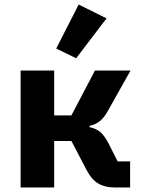

<svg xmlns="http://www.w3.org/2000/svg" viewBox="-20 -827 640 847"><path d="M71 -516H219V-318H295L399 -516H556L456 -338Q439 -307 419.5 -292Q400 -277 375 -272V-266Q404 -260 422.5 -244.5Q441 -229 460 -192L499 -115H554V0H485Q443 0 413.5 -17.5Q384 -35 363 -75L295 -205H219V0H71ZM316 -570 228 -613 327 -807 450 -746Z"/></svg>

Font: Lilex Nerd Font
Style: Bold
Weight: 700
Designer: Mike Abbink, Paul van der Laan, Pieter van Rosmalen, Mikhael Khrustik
Foundry: Mikhael Khrustik
Version: Version 2.400; ttfautohint (v1.8.4.7-5d5b);Nerd Fonts 3.3.0